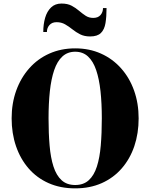

<svg xmlns="http://www.w3.org/2000/svg" viewBox="-20 -1026 826 1056"><path d="M393.5 10Q312 10 247.2 -18.8Q182.5 -47.5 137.2 -99.8Q92 -152 68 -222.2Q44 -292.5 44 -375Q44 -457.5 69.2 -527.8Q94.5 -598 140.8 -650.2Q187 -702.5 251.2 -731.2Q315.5 -760 393.5 -760Q471.5 -760 535.5 -731.2Q599.5 -702.5 646 -650.2Q692.5 -598 717.5 -527.8Q742.5 -457.5 742.5 -375Q742.5 -292.5 718.8 -222.2Q695 -152 649.5 -99.8Q604 -47.5 539.5 -18.8Q475 10 393.5 10ZM393.5 -8.5Q439.5 -8.5 468.2 -34.8Q497 -61 512.8 -109.8Q528.5 -158.5 534.2 -225.8Q540 -293 540 -375Q540 -457 532.8 -524.2Q525.5 -591.5 509 -640.2Q492.5 -689 464.2 -715.2Q436 -741.5 393.5 -741.5Q351.5 -741.5 323 -715.2Q294.5 -689 278 -640.2Q261.5 -591.5 254.2 -524.2Q247 -457 247 -375Q247 -293 252.8 -225.8Q258.5 -158.5 274.2 -109.8Q290 -61 318.8 -34.8Q347.5 -8.5 393.5 -8.5ZM475.5 -825.5Q444 -825.5 420.8 -837.2Q397.5 -849 378 -864.8Q358.5 -880.5 338 -892.2Q317.5 -904 291 -904Q266 -904 252 -888.2Q238 -872.5 238 -850H218Q218 -892.5 228.2 -928Q238.5 -963.5 260.8 -985Q283 -1006.5 318.5 -1006.5Q351.5 -1006.5 374 -994.5Q396.5 -982.5 414.5 -967Q432.5 -951.5 450.8 -939.5Q469 -927.5 493 -927.5Q519 -927.5 532.8 -943.2Q546.5 -959 546.5 -981.5H566Q566 -934.5 560.2 -899.2Q554.5 -864 535.2 -844.8Q516 -825.5 475.5 -825.5Z"/></svg>

Font: Bodoni Moda 11pt ExtraBold
Style: Regular
Weight: 800
Designer: Owen Earl
Foundry: indestructible type
Version: Version 2.004